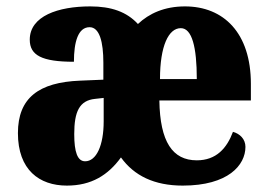

<svg xmlns="http://www.w3.org/2000/svg" viewBox="-20 -570 836 600"><path d="M189 10C266 10 318 -23 358 -78C399 -21 462 10 551 10C693 10 747 -54 747 -111C747 -135 730 -152 708 -158C689 -107 656 -69 595 -69C519 -69 480 -127 478 -256H764V-308C764 -467 679 -550 558 -550C494 -550 446 -528 411 -495C376 -533 328 -550 262 -550C162 -550 73 -520 73 -446C73 -397 111 -377 211 -377C211 -439 224 -485 260 -485C291 -485 303 -439 303 -374V-321L231 -318C101 -313 36 -264 36 -154C36 -39 103 10 189 10ZM595 -323H480C480 -427 507 -482 545 -482C580 -482 595 -423 595 -323ZM246 -66C222 -66 212 -95 212 -151C212 -221 228 -256 277 -261L304 -264V-191C304 -115 281 -66 246 -66Z"/></svg>

Font: Noto Serif Armenian Condensed Black
Style: Regular
Weight: 900
Width: 3
Designer: Monotype Design Team
Foundry: Monotype Imaging Inc.
Version: Version 2.008